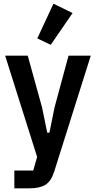

<svg xmlns="http://www.w3.org/2000/svg" viewBox="-20 -825 523 1045"><path d="M353 -522H474L275 109Q258 162 227 181Q196 200 140 200H58V103H161L182 29L8 -522H131L209 -240L237 -103H249L277 -241ZM256 -581 183 -616 271 -805 375 -754Z"/></svg>

Font: IBM Plex Sans Condensed SemiBold
Style: Regular
Weight: 600
Width: 3
Designer: Mike Abbink, Paul van der Laan, Pieter van Rosmalen
Foundry: Bold Monday
Version: Version 1.3